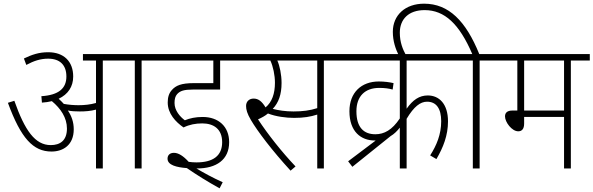

<svg xmlns="http://www.w3.org/2000/svg" viewBox="-20 -916 3227 1044"><path d="M381 -213C381 -252 369 -286 349 -315C369 -311 392 -310 414 -310C443 -310 473 -312 502 -320V0H539V-587H713V0H750V-587H853V-622H431V-587H502V-356C470 -347 438 -344 407 -344C383 -344 355 -346 327 -351C318 -361 309 -370 299 -379C350 -403 378 -445 378 -500C378 -582 327 -632 242 -632C192 -632 154 -619 110 -598L123 -563C164 -585 200 -597 242 -597C305 -597 341 -563 341 -500C341 -436 300 -399 205 -393L208 -358C227 -359 245 -362 262 -366C310 -326 344 -276 344 -217C344 -152 307 -127 256 -127C171 -127 115 -206 58 -368L23 -357C94 -163 161 -92 260 -92C324 -92 381 -128 381 -213Z M1080 -245C1141 -245 1188 -215 1188 -143C1188 -69 1139 -33 1048 -33C1034 -33 1020 -34 1006 -36C977 -68 950 -85 926 -85C903 -85 891 -72 891 -53C891 -18 941 -6 996 -2C1048 34 1109 72 1174 108L1191 75C1140 52 1090 25 1048 0C1049 0 1050 0 1051 0C1156 0 1226 -47 1226 -143C1226 -228 1168 -280 1082 -280C1043 -280 1012 -273 985 -262C959 -281 929 -315 929 -356C929 -377 933 -393 943 -404C959 -422 981 -429 1028 -429H1177V-587H1285V-622H839V-587H1140V-464H1035C965 -464 936 -451 914 -426C899 -409 892 -388 892 -359C892 -298 935 -253 978 -223C1011 -239 1044 -245 1080 -245Z M1741 -587H1844V-622H1272V-587H1450C1465 -555 1475 -507 1475 -466C1475 -407 1459 -361 1424 -332C1404 -365 1385 -380 1359 -380C1335 -380 1318 -364 1318 -340C1318 -320 1324 -298 1344 -264C1381 -201 1460 -97 1560 12L1587 -11C1512 -90 1437 -185 1383 -267C1403 -276 1422 -286 1437 -299C1480 -282 1536 -275 1579 -275C1631 -275 1668 -281 1705 -293V0H1741ZM1576 -310C1532 -310 1494 -316 1463 -324C1495 -358 1511 -402 1511 -465C1511 -510 1501 -558 1488 -587H1705V-328C1665 -315 1625 -310 1576 -310Z M1873 -39 1896 -9 2104 -176C2123 -187 2139 -203 2154 -222V0H2191V-270C2231 -337 2266 -363 2302 -363C2353 -363 2379 -325 2379 -257C2379 -185 2354 -126 2319 -71L2353 -51C2390 -114 2416 -180 2416 -256C2416 -351 2368 -397 2306 -397C2260 -397 2225 -373 2191 -325V-587H2477V-622H1831V-587H2154V-272C2112 -209 2069 -186 2021 -186C1960 -186 1918 -221 1918 -311C1918 -393 1965 -438 2042 -438C2071 -438 2095 -435 2115 -429L2120 -464C2100 -469 2069 -473 2040 -473C1945 -473 1880 -413 1880 -311C1880 -201 1942 -152 2018 -152H2023Z M2551 -587V0H2588V-587H2691V-622H2586C2513 -802 2420 -896 2286 -896C2184 -896 2116 -834 2116 -743C2116 -692 2131 -650 2148 -615H2188C2170 -648 2154 -686 2154 -738C2154 -812 2202 -861 2289 -861C2398 -861 2478 -785 2548 -622H2463V-587Z M3084 -587H3187V-622H2677V-587H2793V-315H2767C2736 -315 2726 -301 2726 -283C2726 -252 2763 -202 2798 -202C2817 -202 2830 -214 2830 -244V-280H3047V0H3084ZM3047 -587V-315H2830V-587Z"/></svg>

Font: Noto Sans SemiCondensed ExtraLight
Style: Italic
Weight: 200
Width: 4
Italic angle: -12°
Designer: Monotype Design Team
Foundry: Monotype Imaging Inc.
Version: Version 2.013